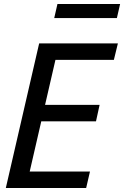

<svg xmlns="http://www.w3.org/2000/svg" viewBox="-20 -936 618 956"><path d="M9 0 175 -720H275L109 0ZM61 0 80 -82H428L409 0ZM138 -332 156 -414H476L458 -332ZM208 -638 227 -720H567L547 -638ZM250 -846 266 -916H578L562 -846Z"/></svg>

Font: Instrument Sans SemiCondensed Medium
Style: Italic
Weight: 500
Width: 4
Italic angle: -13°
Designer: Rodrigo Fuenzalida
Foundry: fragTYPE
Version: Version 1.000;gftools[0.9.28]